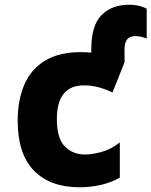

<svg xmlns="http://www.w3.org/2000/svg" viewBox="-20 -784 642 814"><path d="M317 10Q193 10 124 -60.5Q55 -131 55 -272Q55 -358 82.5 -423.5Q110 -489 169.5 -526Q229 -563 323 -563Q345 -563 367 -561V-576Q367 -677 411 -720.5Q455 -764 527 -764Q553 -764 573.5 -758Q594 -752 602 -747V-621Q592 -624 581 -627.5Q570 -631 554 -631Q508 -631 508 -576V-520L457 -392Q420 -409 392 -415.5Q364 -422 336 -422Q221 -422 221 -279Q221 -198 254.5 -163.5Q288 -129 341 -129Q370 -129 409.5 -139.5Q449 -150 488 -180V-31Q449 -9 405 0.5Q361 10 317 10Z"/></svg>

Font: Noto Sans Mono SemiCondensed Black
Style: Regular
Weight: 900
Width: 4
Designer: Monotype Design Team
Foundry: Monotype Imaging Inc.
Version: Version 2.014; ttfautohint (v1.8.4.7-5d5b)